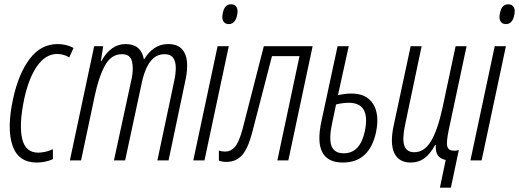

<svg xmlns="http://www.w3.org/2000/svg" viewBox="-20 -746 2414 893"><path d="M151 10Q65 10 38 -69.5Q11 -149 41 -287Q66 -403 118 -472Q170 -541 248 -541Q289 -541 322 -523L302 -479Q276 -495 246 -495Q192 -495 152.5 -438.5Q113 -382 92 -283Q68 -166 83 -101Q98 -36 158 -36Q170 -36 188.5 -39.5Q207 -43 226 -52V-6Q210 2 189.5 6Q169 10 151 10Z M305 0 418 -531H460L449 -461H451Q495 -541 564 -541Q636 -541 649 -471H651Q671 -504 698.5 -522.5Q726 -541 762 -541Q804 -541 825 -519Q846 -497 849.5 -460.5Q853 -424 844 -380L764 0H712L791 -373Q798 -406 797.5 -433.5Q797 -461 785 -477.5Q773 -494 745 -494Q715 -494 694 -475.5Q673 -457 660.5 -428Q648 -399 641 -368L562 0H510L592 -379Q602 -426 594 -460Q586 -494 547 -494Q497 -494 468 -441Q439 -388 420 -297L357 0Z M1044 -634Q1026 -634 1018.5 -647.5Q1011 -661 1016 -683Q1023 -726 1055 -726Q1073 -726 1080.5 -712.5Q1088 -699 1083 -677Q1075 -634 1044 -634ZM879 0 992 -531H1044L931 0Z M1033 7Q1013 7 998 1V-46Q1011 -41 1028 -41Q1053 -41 1072 -62Q1091 -83 1108 -145L1207 -531H1434L1321 0H1270L1373 -485H1245L1153 -130Q1134 -56 1106 -24.5Q1078 7 1033 7Z M1575 10Q1433 10 1475 -182L1550 -531H1602L1552 -304Q1564 -306 1581 -308.5Q1598 -311 1614 -311Q1685 -311 1715.5 -262.5Q1746 -214 1729 -131Q1698 10 1575 10ZM1526 -179Q1509 -103 1521.5 -68Q1534 -33 1579 -33Q1655 -33 1677 -136Q1704 -268 1602 -268Q1590 -268 1573.5 -266Q1557 -264 1543 -260Z M2026 127 2053 -2Q2029 -7 2017 -22.5Q2005 -38 2007 -72H2004Q1982 -31 1954.5 -10.5Q1927 10 1890 10Q1835 10 1814 -34Q1793 -78 1811 -162L1890 -531H1941L1864 -165Q1850 -99 1860.5 -68.5Q1871 -38 1907 -38Q1953 -38 1984 -88.5Q2015 -139 2038 -244L2099 -531H2150L2067 -141Q2055 -84 2060.5 -64.5Q2066 -45 2092 -45Q2104 -45 2114 -48L2077 127Z M2333 -634Q2315 -634 2307.5 -647.5Q2300 -661 2305 -683Q2312 -726 2344 -726Q2362 -726 2369.5 -712.5Q2377 -699 2372 -677Q2364 -634 2333 -634ZM2168 0 2281 -531H2333L2220 0Z"/></svg>

Font: Noto Sans ExtraCondensed Light
Style: Italic
Weight: 300
Width: 2
Italic angle: -12°
Designer: Monotype Design Team
Foundry: Monotype Imaging Inc.
Version: Version 2.013; ttfautohint (v1.8.4.7-5d5b)